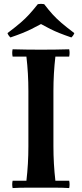

<svg xmlns="http://www.w3.org/2000/svg" viewBox="-20 -952 415 974"><path d="M44 2Q40 -17 44 -35H114Q119 -78 121.5 -121.5Q124 -165 124 -210V-490Q124 -535 121.5 -578.5Q119 -622 114 -665H44Q40 -684 44 -702Q79 -701 116.5 -700.5Q154 -700 188 -700Q223 -700 260 -700.5Q297 -701 331 -702Q335 -684 331 -665H261Q256 -622 253.5 -578.5Q251 -535 251 -490V-210Q251 -165 253.5 -121.5Q256 -78 261 -35H331Q335 -17 331 2Q297 0 260 0Q223 0 188 0Q154 0 116.5 0Q79 0 44 2ZM342 -762Q307 -774 282 -784Q257 -794 235 -805Q213 -816 188 -830Q162 -816 140 -805Q118 -794 93 -784Q68 -774 33 -762Q22 -772 18 -784Q59 -815 84 -836.5Q109 -858 128.5 -879.5Q148 -901 172 -931Q188 -934 204 -931Q227 -901 246.5 -879.5Q266 -858 291 -836.5Q316 -815 357 -784Q353 -772 342 -762Z"/></svg>

Font: Poltawski Nowy Medium
Style: Regular
Weight: 500
Version: Version 1.001;gftools[0.9.25]